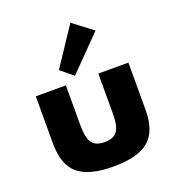

<svg xmlns="http://www.w3.org/2000/svg" viewBox="-151 -959 1005 1095"><g transform="rotate(-20 352.0 -411.5)"><path d="M351.5 16Q202.5 16 136.5 -40.5Q70.5 -97 70.5 -224V-512H253V-269Q253 -193.5 275.2 -162.8Q297.5 -132 351.5 -132Q406 -132 428 -162.8Q450 -193.5 450 -269V-512H632.5V-224Q632.5 -97 566.5 -40.5Q500.5 16 351.5 16ZM320.5 -545.5 245.5 -607.5 399.5 -839 519 -748Z"/></g></svg>

Font: Spartan Thin ExtraBold
Style: Regular
Weight: 800
Version: Version 1.004